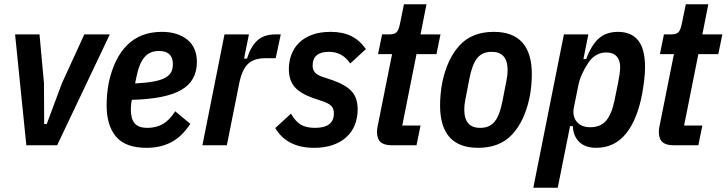

<svg xmlns="http://www.w3.org/2000/svg" viewBox="-20 -684 3421 904"><path d="M104 0 51 -522H166L187 -293L188 -100H200L272 -293L377 -522H497L249 0Z M670 12Q571 12 526.5 -40.5Q482 -93 482 -188Q482 -212 484.5 -241Q487 -270 492 -294Q517 -411 579.5 -472.5Q642 -534 742 -534Q816 -534 861.5 -497.5Q907 -461 907 -392Q907 -303 833.5 -260.5Q760 -218 601 -214Q598 -202 597 -189.5Q596 -177 596 -168Q596 -125 614 -103.5Q632 -82 674 -82Q715 -82 746.5 -100Q778 -118 805 -160L876 -101Q837 -41 786.5 -14.5Q736 12 670 12ZM728 -444Q686 -444 661 -415.5Q636 -387 624 -329L616 -291Q670 -294 704.5 -300.5Q739 -307 759 -318.5Q779 -330 786.5 -345.5Q794 -361 794 -382Q794 -444 728 -444Z M933 0 1037 -522H1152L1129 -408H1143Q1159 -462 1190 -492Q1221 -522 1277 -522H1302L1278 -410H1230Q1176 -410 1147.5 -383Q1119 -356 1106 -290L1048 0Z M1459 12Q1331 12 1276 -81L1350 -149Q1371 -112 1396.5 -97Q1422 -82 1463 -82Q1552 -82 1552 -150Q1552 -172 1540.5 -184.5Q1529 -197 1500 -207L1455 -222Q1393 -244 1366.5 -275.5Q1340 -307 1340 -359Q1340 -395 1352 -427Q1364 -459 1388.5 -483Q1413 -507 1450 -520.5Q1487 -534 1537 -534Q1593 -534 1633 -514.5Q1673 -495 1703 -453L1629 -385Q1592 -440 1529 -440Q1452 -440 1452 -375Q1452 -354 1464 -341.5Q1476 -329 1502 -321L1547 -306Q1611 -283 1637.5 -252Q1664 -221 1664 -169Q1664 -129 1650.5 -95.5Q1637 -62 1610.5 -38Q1584 -14 1546 -1Q1508 12 1459 12Z M1825 0Q1789 0 1772 -15Q1755 -30 1755 -64Q1755 -71 1756 -78.5Q1757 -86 1759 -94L1826 -429H1760L1779 -522H1811Q1837 -522 1847 -532Q1857 -542 1863 -571L1882 -664H1988L1960 -522H2054L2035 -429H1941L1874 -93H1960L1941 0Z M2231 12Q2052 12 2052 -188Q2052 -212 2054.5 -240Q2057 -268 2062 -294Q2085 -406 2143.5 -470Q2202 -534 2305 -534Q2484 -534 2484 -334Q2484 -310 2481.5 -282Q2479 -254 2474 -228Q2451 -116 2392.5 -52Q2334 12 2231 12ZM2241 -82Q2285 -82 2309 -111.5Q2333 -141 2346 -209L2365 -307Q2370 -332 2370 -354Q2370 -440 2295 -440Q2251 -440 2227 -410.5Q2203 -381 2190 -313L2171 -215Q2166 -190 2166 -168Q2166 -82 2241 -82Z M2635 -522H2750L2727 -406H2740Q2766 -475 2801 -504.5Q2836 -534 2890 -534Q2952 -534 2984.5 -494Q3017 -454 3017 -368Q3017 -338 3013 -306Q3009 -274 3004 -245Q2981 -121 2927 -54.5Q2873 12 2787 12Q2736 12 2707.5 -15.5Q2679 -43 2677 -90H2664L2606 200H2491ZM2759 -85Q2808 -85 2834 -116Q2860 -147 2873 -210L2890 -293Q2894 -313 2897 -334Q2900 -355 2900 -367Q2900 -400 2883.5 -418.5Q2867 -437 2835 -437Q2782 -437 2749 -387Q2733 -363 2720.5 -335.5Q2708 -308 2703 -282L2682 -178Q2674 -137 2695.5 -111Q2717 -85 2759 -85Z M3152 0Q3116 0 3099 -15Q3082 -30 3082 -64Q3082 -71 3083 -78.5Q3084 -86 3086 -94L3153 -429H3087L3106 -522H3138Q3164 -522 3174 -532Q3184 -542 3190 -571L3209 -664H3315L3287 -522H3381L3362 -429H3268L3201 -93H3287L3268 0Z"/></svg>

Font: IBM Plex Sans Condensed SemiBold
Style: Italic
Weight: 600
Width: 3
Italic angle: -11°
Designer: Mike Abbink, Paul van der Laan, Pieter van Rosmalen
Foundry: Bold Monday
Version: Version 1.3